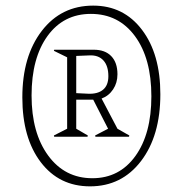

<svg xmlns="http://www.w3.org/2000/svg" viewBox="-20 -640 647 680"><path d="M298.8 20Q411.1 20 479.5 -69.6Q547.9 -159.2 547.9 -306.2Q547.9 -448.7 482.9 -534.4Q418 -620.1 310.1 -620.1Q196.8 -620.1 127.9 -530.5Q59.1 -440.9 59.1 -294.9Q59.1 -151.4 124.3 -65.7Q189.5 20 298.8 20ZM91.8 -301.8Q91.8 -434.6 148.4 -512.7Q205.1 -590.8 301.8 -590.8Q399.9 -590.8 458 -512Q516.1 -433.1 516.1 -298.8Q516.1 -166 459.5 -87.4Q402.8 -8.8 307.1 -8.8Q209.5 -8.8 150.6 -89.1Q91.8 -169.4 91.8 -301.8ZM170.9 -160.2 217.8 -184.1V-437L170.9 -460L171.9 -463.9H312Q352.1 -463.9 374 -441.2Q396 -418.5 396 -377Q396 -346.7 380.6 -323.5Q365.2 -300.3 339.8 -291L396 -184.1L438 -160.2L437 -155.8H317.9L316.9 -160.2L362.8 -184.1L310.1 -287.1H250V-184.1L291 -160.2L290 -155.8H171.9ZM250 -310.1 292 -308.1Q326.2 -306.6 345 -322.3Q363.8 -337.9 363.8 -370.1Q363.8 -406.7 346.2 -426Q328.6 -445.3 296.9 -443.8L250 -441.9Z"/></svg>

Font: Halibut Cnd Thin
Style: Regular
Weight: 250
Width: 3
Designer: Matteo Maggi
Foundry: Collletttivo
Version: Version 3.080 | FøM Fix